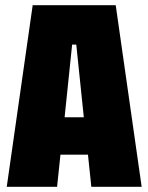

<svg xmlns="http://www.w3.org/2000/svg" viewBox="-20 -720 572 740"><path d="M6 0 106 -700H426L526 0H332L319 -124H213L200 0ZM229 -268H303L274 -548H258Z"/></svg>

Font: Tektur Condensed ExtraBold
Style: Regular
Weight: 800
Width: 3
Designer: Adam Jagosz
Foundry: Adam Jagosz
Version: Version 1.005;gftools[0.9.30]